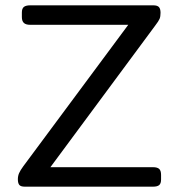

<svg xmlns="http://www.w3.org/2000/svg" viewBox="-20 -700 671 720"><path d="M47 -28Q47 -40 51.5 -50.5Q56 -61 67 -76L461 -607H93Q77 -607 69.5 -614Q62 -621 62 -636V-653Q62 -668 69.5 -674Q77 -680 93 -680H555Q570 -680 576 -673.5Q582 -667 582 -652Q582 -638 578.5 -629.5Q575 -621 562 -604L169 -73H554Q570 -73 577 -66.5Q584 -60 584 -44V-27Q584 -12 577 -6Q570 0 554 0H73Q58 0 52.5 -6.5Q47 -13 47 -28Z"/></svg>

Font: Mitr Light
Style: Regular
Weight: 300
Designer: Thanarat Vachiruckul
Foundry: Cadson Demak
Version: Version 1.003